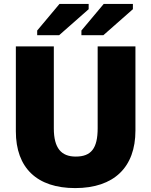

<svg xmlns="http://www.w3.org/2000/svg" viewBox="-20 -951 773 981"><path d="M364 10C563 10 672 -97 672 -284V-714H479V-296C479 -193 446 -151 367 -151C293 -151 255 -194 255 -295V-714H61V-280C61 -93 169 10 364 10ZM396 -795V-771H508L659 -904V-931H510ZM170 -795V-771H282L433 -904V-931H284Z"/></svg>

Font: Frost ExtraBold
Style: Regular
Weight: 800
Designer: Lee Frost
Foundry: Lee Frost for Ice Communication Norge AS
Version: Version 2.011;hotconv 1.0.107;makeotfexe 2.5.65593